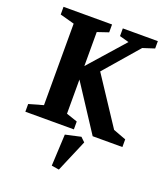

<svg xmlns="http://www.w3.org/2000/svg" viewBox="-153 -717 909 1056"><g transform="rotate(20 301.5 -189.0)"><path d="M35 0V-45L119 -69V-546L35 -569V-614H319V-568L254 -546V-347L437 -554L382 -569V-614H587V-571L519 -549L346 -349L528 -73L603 -45V0H429L254 -268V-68L319 -46V0ZM317 236 273 229 282 44 372 24 397 48Z"/></g></svg>

Font: Manuale
Style: Bold
Weight: 700
Version: Version 1.002